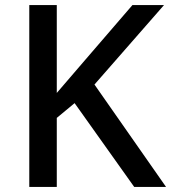

<svg xmlns="http://www.w3.org/2000/svg" viewBox="-20 -734 672 754"><path d="M632 0H507L273 -329L203 -271V0H95V-714H203V-369Q229 -399 255 -429.5Q281 -460 307 -490L500 -714H624L351 -402Z"/></svg>

Font: Noto Sans Gurmukhi Medium
Style: Regular
Weight: 500
Designer: Jelle Bosma - Monotype Design Team
Foundry: Monotype Imaging Inc.
Version: Version 2.004; ttfautohint (v1.8.4.7-5d5b)